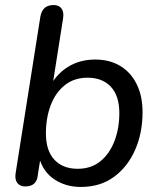

<svg xmlns="http://www.w3.org/2000/svg" viewBox="-20 -732 627 761"><path d="M300 9Q242 9 197 -20Q152 -49 135 -107L143 -122L130 -39Q128 -16 115.5 -4.5Q103 7 80 7Q59 7 48.5 -7Q38 -21 42 -46L140 -666Q144 -689 157 -700.5Q170 -712 193 -712Q214 -712 224 -698Q234 -684 230 -659L187 -386H176Q203 -438 249.5 -467Q296 -496 358 -496Q414 -496 456 -471Q498 -446 521.5 -399Q545 -352 545 -287Q545 -206 516 -139Q487 -72 432.5 -31.5Q378 9 300 9ZM288 -63Q341 -63 377.5 -92.5Q414 -122 433.5 -172.5Q453 -223 453 -284Q453 -352 419.5 -388Q386 -424 327 -424Q274 -424 237 -394.5Q200 -365 181 -315Q162 -265 162 -203Q162 -135 195.5 -99Q229 -63 288 -63Z"/></svg>

Font: Nunito Medium
Style: Italic
Weight: 500
Designer: Vernon Adams
Foundry: Vernon Adams
Version: Version 3.601